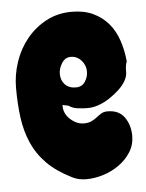

<svg xmlns="http://www.w3.org/2000/svg" viewBox="-43 -543 441 578"><g transform="rotate(-5 177.5 -254.0)"><path d="M195 -507Q232 -507 259.5 -494Q287 -481 305.5 -459Q324 -437 334 -407Q344 -377 347 -344Q342 -330 342.5 -315Q343 -300 335 -286Q327 -272 313.5 -259.5Q300 -247 284 -236.5Q268 -226 251 -220Q234 -214 218 -214Q204 -214 188 -216Q172 -218 161 -226L143 -230V-226Q143 -203 162 -186Q181 -169 203 -169Q216 -169 225.5 -173.5Q235 -178 242.5 -184Q250 -190 257.5 -194.5Q265 -199 276 -199Q311 -199 327.5 -175Q344 -151 344 -119Q344 -92 330 -70Q316 -48 294 -32.5Q272 -17 246 -9Q220 -1 195 -1Q171 -1 152 -11Q106 -34 78 -62.5Q50 -91 34.5 -126.5Q19 -162 13.5 -203.5Q8 -245 8 -293Q8 -333 21 -371.5Q34 -410 58.5 -440Q83 -470 117.5 -488.5Q152 -507 195 -507ZM143 -324Q143 -304 155 -291.5Q167 -279 188 -279Q206 -279 215.5 -293Q225 -307 225 -324Q225 -343 212 -357.5Q199 -372 180 -372Q163 -372 153 -356Q143 -340 143 -324Z"/></g></svg>

Font: r_Neptun CAT
Style: Regular
Weight: 400
Foundry: Peter Wiegel, CAT-Fonts
Version: Version 1.000;June 8, 2024;FontCreator 14.0.0.2814 32-bit